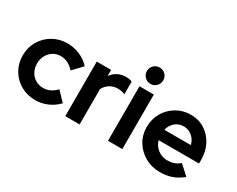

<svg xmlns="http://www.w3.org/2000/svg" viewBox="-96 -1159 1962 1588"><g transform="rotate(30 885.0 -364.5)"><path d="M303 10Q226 10 164 -25.5Q102 -61 66 -122.5Q30 -184 30 -260Q30 -337 66 -398Q102 -459 164 -495Q226 -531 303 -531Q365 -531 421.5 -507Q478 -483 519 -438L435 -349Q406 -381 374.5 -396.5Q343 -412 306 -412Q266 -412 234.5 -392Q203 -372 184.5 -338Q166 -304 166 -260Q166 -218 184.5 -183.5Q203 -149 236 -129.5Q269 -110 309 -110Q344 -110 374.5 -124.5Q405 -139 433 -168L515 -82Q475 -39 419 -14.5Q363 10 303 10Z M586 0V-521H723V-463Q748 -497 783 -515Q818 -533 862 -533Q900 -532 919 -521V-401Q904 -408 886 -411.5Q868 -415 849 -415Q809 -415 776 -395Q743 -375 723 -338V0Z M994 0V-521H1131V0ZM1062 -583Q1030 -583 1007 -606Q984 -629 984 -661Q984 -694 1007 -716.5Q1030 -739 1062 -739Q1095 -739 1117.5 -716.5Q1140 -694 1140 -661Q1140 -629 1117.5 -606Q1095 -583 1062 -583Z M1493 10Q1415 10 1351.5 -26Q1288 -62 1251 -123Q1214 -184 1214 -260Q1214 -336 1249.5 -397Q1285 -458 1346 -494Q1407 -530 1482 -530Q1557 -530 1615 -493Q1673 -456 1706.5 -393Q1740 -330 1740 -250V-214H1354Q1363 -183 1383.5 -158Q1404 -133 1434.5 -119Q1465 -105 1500 -105Q1535 -105 1564.5 -116Q1594 -127 1615 -147L1705 -65Q1657 -26 1606.5 -8Q1556 10 1493 10ZM1352 -312H1605Q1598 -343 1579.5 -366.5Q1561 -390 1535.5 -403.5Q1510 -417 1479 -417Q1447 -417 1421.5 -404Q1396 -391 1378 -367.5Q1360 -344 1352 -312Z"/></g></svg>

Font: Red Hat Display ExtraBold
Style: Regular
Weight: 800
Designer: Pentagram, MCKL
Foundry: Pentagram, MCKL
Version: Version 1.023